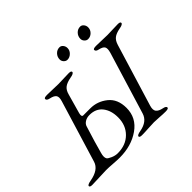

<svg xmlns="http://www.w3.org/2000/svg" viewBox="-182 -1069 1320 1320"><g transform="rotate(-45 478.5 -409.0)"><path d="M537 -824Q552 -824 562.5 -811Q573 -798 573 -781Q573 -758 555.5 -741Q538 -724 516 -724Q501 -724 490 -736Q479 -748 479 -763Q479 -788 496 -806Q513 -824 537 -824ZM738 -824Q753 -824 763.5 -811Q774 -798 774 -781Q774 -758 757 -741Q740 -724 717 -724Q702 -724 691 -736Q680 -748 680 -763Q680 -788 697 -806Q714 -824 738 -824ZM354 -349Q328 -349 309 -337Q290 -325 285 -307Q246 -184 226 -108Q216 -73 226 -56Q232 -47 257 -36Q282 -25 306 -25Q385 -25 433.5 -73.5Q482 -122 482 -198Q482 -265 449 -307Q416 -349 354 -349ZM353 -550 313 -408Q305 -377 322 -377H390Q459 -377 514 -333Q569 -289 569 -203Q569 -107 488.5 -50.5Q408 6 294 6Q269 6 230.5 3Q192 0 167 0Q140 0 97 2.5Q54 5 29 5Q5 5 5 -6Q5 -18 41 -24Q131 -40 149 -99L286 -549Q297 -584 286 -599.5Q275 -615 241 -622Q216 -627 216 -642Q216 -653 246 -653Q272 -653 303 -651.5Q334 -650 354 -650Q373 -650 401.5 -651.5Q430 -653 456 -653Q480 -653 480 -642Q480 -628 443 -622Q404 -615 383 -599.5Q362 -584 353 -550ZM758 -550Q768 -585 759 -600Q750 -615 717 -622Q693 -627 693 -642Q693 -653 723 -653Q749 -653 779.5 -651.5Q810 -650 831 -650Q850 -650 878.5 -651.5Q907 -653 933 -653Q957 -653 957 -642Q957 -628 920 -622Q882 -615 862 -599.5Q842 -584 832 -550L694 -98Q684 -64 697 -47.5Q710 -31 745 -24Q770 -19 770 -6Q770 5 740 5Q714 5 683.5 2.5Q653 0 632 0Q610 0 574 2.5Q538 5 512 5Q488 5 488 -6Q488 -18 524 -24Q602 -38 620 -98Z"/></g></svg>

Font: EB Garamond 12
Style: Italic
Weight: 400
Italic angle: -17°
Version: Version 0.016; ttfautohint (v1.8.4)